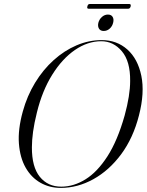

<svg xmlns="http://www.w3.org/2000/svg" viewBox="-20 -906 715 936"><path d="M476 -710.5Q549.5 -710.5 600.8 -664.8Q652 -619 669 -536.5Q686 -454 657.5 -343.5Q629.5 -233.5 570.8 -154.2Q512 -75 435.2 -32.5Q358.5 10 276 10Q221.5 10 177 -15.2Q132.5 -40.5 105 -88.8Q77.5 -137 72.2 -206Q67 -275 91 -362Q112 -438.5 151 -502.5Q190 -566.5 241.8 -613Q293.5 -659.5 353.2 -685Q413 -710.5 476 -710.5ZM279 4Q339 4 396.8 -31.8Q454.5 -67.5 503.8 -144Q553 -220.5 587.5 -342.5Q614.5 -441 614.5 -511.5Q615.5 -607 574.2 -656Q533 -705 473.5 -705Q407.5 -705 345.5 -662.5Q283.5 -620 234.8 -542Q186 -464 160 -358Q147 -306 141.2 -264Q135.5 -222 135.5 -188Q135 -92.5 174 -44.2Q213 4 279 4ZM485.5 -755Q469.5 -755 462.5 -766.5Q455.5 -778 459.5 -795Q464 -812 477 -823.5Q490 -835 506 -835Q522.5 -835 529.2 -823.5Q536 -812 531.5 -795Q527.5 -778 514.8 -766.5Q502 -755 485.5 -755ZM406 -875Q408.5 -886.5 417.5 -886.5H610.5Q619.5 -886.5 617 -875Q614 -863.5 605 -863.5H412Q402.5 -863.5 406 -875Z"/></svg>

Font: Fraunces 144pt Light
Style: Italic
Weight: 300
Italic angle: -16°
Version: Version 1.000;[0bf87f6ff]